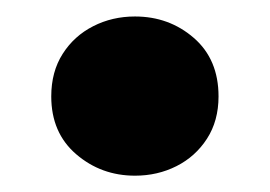

<svg xmlns="http://www.w3.org/2000/svg" viewBox="-20 -550 328 233"><path d="M143.8 -336.8Q102.8 -336.8 72.5 -362.8Q42.2 -388.8 42.2 -433Q42.2 -463 56.1 -484.7Q69.9 -506.4 93.1 -518.2Q116.2 -530 143.8 -530Q185.2 -530 215.2 -504Q245.2 -478 245.2 -433Q245.2 -403.4 231.2 -381.7Q217.2 -360 194.2 -348.4Q171.2 -336.8 143.8 -336.8Z"/></svg>

Font: Geologica-Sharp
Style: Regular
Weight: 100
Designer: Sindre Bremnes, Frode Helland
Foundry: Monokrom Skriftforlag AS
Version: Version 1.010;gftools[0.9.28]